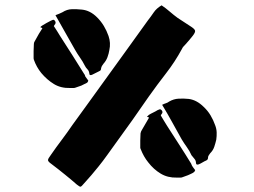

<svg xmlns="http://www.w3.org/2000/svg" viewBox="-20 -725 951 720"><path d="M252 -257Q280 -295 307.5 -333.5Q335 -372 362 -409Q406 -470 449 -529.5Q492 -589 535 -649Q546 -663 556.5 -678.5Q567 -694 586 -705Q601 -695 616 -682Q631 -669 646 -658Q659 -649 672 -641Q685 -633 698 -624Q710 -616 711.5 -610Q713 -604 703 -591Q697 -583 690 -575Q683 -567 676 -559Q672 -555 668 -550.5Q664 -546 662 -541Q636 -493 603 -450.5Q570 -408 538 -363Q508 -319 477 -275.5Q446 -232 414 -188Q398 -166 382 -143.5Q366 -121 349 -100Q336 -84 322.5 -68Q309 -52 295 -37Q286 -26 282.5 -25Q279 -24 268 -33Q258 -42 246.5 -51.5Q235 -61 224 -70Q212 -80 199 -90Q186 -100 173 -110Q160 -119 160 -124.5Q160 -130 170 -143Q190 -172 211.5 -200.5Q233 -229 252 -257ZM298 -479Q290 -495 280 -509Q270 -523 261 -539Q243 -571 225 -602.5Q207 -634 188 -668Q196 -671 202 -673.5Q208 -676 214 -679Q231 -690 249.5 -690.5Q268 -691 287 -689Q318 -686 344 -660Q359 -645 369.5 -627.5Q380 -610 387 -590Q396 -564 390 -537Q388 -524 383 -510.5Q378 -497 368 -486Q365 -482 362.5 -478Q360 -474 359 -468Q359 -466 358 -463Q357 -460 352 -458Q345 -455 339 -451.5Q333 -448 326 -445Q322 -443 318.5 -443.5Q315 -444 315 -449Q314 -459 308 -465Q302 -471 298 -479ZM107 -501Q107 -502 106.5 -503.5Q106 -505 106 -506Q106 -520 106 -533.5Q106 -547 107 -560Q107 -565 109.5 -569Q112 -573 114 -577Q120 -588 126 -598.5Q132 -609 139 -619Q138 -620 136 -621Q134 -622 131 -623Q133 -625 134.5 -626.5Q136 -628 138 -629Q146 -634 154 -638.5Q162 -643 170 -647Q174 -649 178 -650.5Q182 -652 186 -647Q192 -639 184 -631Q184 -630 182 -627Q188 -618 194 -608.5Q200 -599 206 -589Q229 -554 251.5 -518Q274 -482 296 -447Q298 -445 298.5 -442.5Q299 -440 300 -438Q304 -432 311 -423Q311 -422 310 -419.5Q309 -417 307 -415Q296 -409 285 -404Q279 -402 273.5 -400Q268 -398 262 -396Q260 -395 255 -395H243Q208 -394 182 -410Q156 -426 135 -451Q117 -473 107 -501ZM744 -324Q759 -310 769.5 -292.5Q780 -275 787 -255Q792 -242 792.5 -228.5Q793 -215 791 -201Q788 -188 783.5 -174.5Q779 -161 768 -150Q765 -146 762.5 -142Q760 -138 760 -133Q760 -126 753 -123Q746 -120 739.5 -116Q733 -112 726 -109Q716 -105 715 -113Q715 -123 709 -129.5Q703 -136 698 -143Q691 -159 680.5 -173.5Q670 -188 661 -203Q643 -235 625.5 -267Q608 -299 588 -332Q596 -336 602.5 -338Q609 -340 614 -344Q631 -354 650 -355Q669 -356 688 -354Q718 -350 744 -324ZM586 -312Q593 -304 585 -296L583 -292Q588 -283 594 -273.5Q600 -264 606 -254Q629 -218 652 -182.5Q675 -147 697 -111Q699 -105 701 -102Q703 -99 705.5 -95.5Q708 -92 712 -87Q711 -86 710.5 -84Q710 -82 708 -80Q703 -76 697 -73.5Q691 -71 685 -68Q680 -66 674 -64Q668 -62 663 -60Q661 -59 656 -59H643Q609 -58 582.5 -74Q556 -90 536 -116Q527 -127 520 -139.5Q513 -152 508 -165Q506 -169 506 -171Q506 -185 506 -198.5Q506 -212 507 -225Q508 -232 514 -241Q520 -252 526.5 -262.5Q533 -273 539 -284Q538 -285 536 -285.5Q534 -286 531 -287Q533 -289 535 -291Q537 -293 538 -294Q546 -299 554.5 -303Q563 -307 571 -312Q575 -314 578.5 -315Q582 -316 586 -312Z"/></svg>

Font: Palette Mosaic
Style: Regular
Weight: 400
Designer: Shibuyafont
Version: Version 1.001